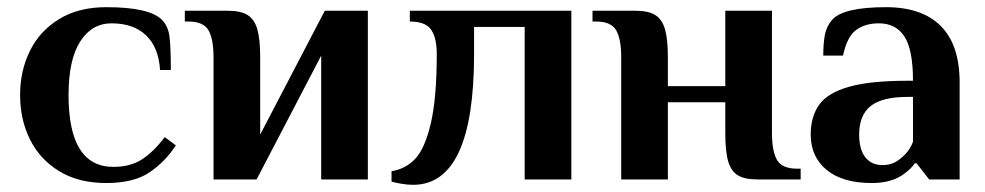

<svg xmlns="http://www.w3.org/2000/svg" viewBox="-20 -500 2746 535"><path d="M36 -235Q36 -303 63.5 -358.5Q91 -414 145 -447Q199 -480 276 -480Q396 -480 431 -445Q448 -428 452 -400Q456 -372 456 -305H426Q422 -368 387 -401.5Q352 -435 291 -435Q236 -435 203.5 -384.5Q171 -334 171 -235Q171 -35 296 -35Q344 -35 376.5 -56.5Q409 -78 439 -118L470 -95Q441 -50 397 -20Q353 10 276 10Q199 10 145 -23Q91 -56 63.5 -111.5Q36 -167 36 -235Z M575 -340Q575 -391 561 -415.5Q547 -440 505 -440H495V-470H615Q651 -470 670 -458Q689 -446 697 -418.5Q705 -391 705 -340V-125L885 -470H1005V0H875V-345L695 0H575Z M1071 6V-23Q1110 -29 1137 -57.5Q1164 -86 1180.5 -156.5Q1197 -227 1197 -350Q1197 -394 1181.5 -417Q1166 -440 1122 -440V-470H1572V0H1442V-425H1301V-350Q1301 15 1131 15Q1116 15 1098 12Q1080 9 1071 6Z M1711 -340Q1711 -391 1697 -415.5Q1683 -440 1641 -440H1631V-470H1751Q1787 -470 1806 -458Q1825 -446 1833 -418.5Q1841 -391 1841 -340V-260H2001V-470H2131V-130Q2131 -79 2145 -54.5Q2159 -30 2201 -30H2211V0H2091Q2055 0 2036 -11.5Q2017 -23 2009 -50.5Q2001 -78 2001 -130V-215H1841V0H1711Z M2239 -125Q2239 -175 2262.5 -208Q2286 -241 2345 -258Q2404 -275 2509 -275H2524Q2524 -362 2500 -398.5Q2476 -435 2429 -435Q2390 -435 2365 -416Q2340 -397 2329 -345H2274Q2274 -379 2278.5 -403Q2283 -427 2299 -445Q2330 -480 2449 -480Q2549 -480 2601.5 -427.5Q2654 -375 2654 -270V0H2569L2534 -45H2529Q2520 -31 2501 -17Q2467 10 2409 10Q2328 10 2283.5 -26.5Q2239 -63 2239 -125ZM2504 -72Q2517 -86 2524 -105V-230H2509Q2438 -230 2406 -204.5Q2374 -179 2374 -125Q2374 -84 2391 -62Q2408 -40 2439 -40Q2460 -40 2475 -48.5Q2490 -57 2504 -72Z"/></svg>

Font: Philosopher
Style: Bold
Weight: 700
Designer: Jovanny Lemonad
Foundry: Jovanny Lemonad
Version: Version 2.000